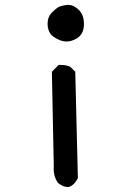

<svg xmlns="http://www.w3.org/2000/svg" viewBox="-20 -750 540 786"><path d="M260.7 -730Q280.8 -730 301.8 -710.4Q323.7 -689.5 323.7 -651.9Q323.7 -611.3 295.9 -593.8Q273.4 -580.1 252.9 -580.1Q239.3 -580.1 226.6 -585Q204.1 -593.8 191.9 -605.5Q174.8 -623 174.8 -652.3Q174.8 -678.7 189 -694.8Q203.6 -710.9 220.2 -721.7Q237.3 -728.5 257.3 -730Q258.8 -730 260.7 -730ZM223.6 -484.4Q260.3 -484.4 271 -473.1L288.1 -456.5L298.8 -21Q292.5 -7.8 283.7 1.5Q278.3 6.8 272 10.7Q265.1 15.6 257.3 15.6Q247.6 15.6 238 11.5Q228.5 7.3 216.8 -1.5L216.3 -2.4Q199.7 -26.9 199.7 -57.6Q199.7 -62.5 200.2 -67.9L192.4 -456.1L220.2 -484.4Z"/></svg>

Font: Bakudai
Style: Bold
Weight: 700
Version: Version 1.48